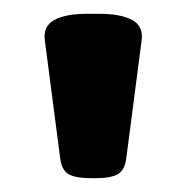

<svg xmlns="http://www.w3.org/2000/svg" viewBox="-20 -722 270 278"><path d="M112 -464Q89 -464 79 -470Q69 -476 67 -494L45 -663Q42 -684 58.5 -693Q75 -702 106 -702H124Q155 -702 171.5 -693Q188 -684 185 -663L163 -494Q161 -476 151 -470Q141 -464 118 -464Z"/></svg>

Font: Asap Expanded ExtraBold
Style: Regular
Weight: 800
Width: 7
Designer: Pablo Cosgaya
Foundry: Omnibus-Type
Version: Version 3.001; ttfautohint (v1.8.4.7-5d5b)